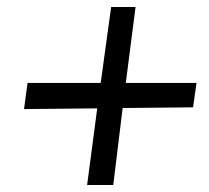

<svg xmlns="http://www.w3.org/2000/svg" viewBox="-20 -531 600 551"><path d="M332 -221 305 0H230L259 -220L49 -218L59 -293H269L299 -511H369L341 -293H544L534 -223Z"/></svg>

Font: Andada
Style: Italic
Weight: 400
Italic angle: -8.29999°
Designer: Carolina Giovagnoli
Foundry: Carolina Giovagnoli
Version: Version 1.003